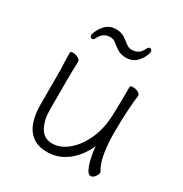

<svg xmlns="http://www.w3.org/2000/svg" viewBox="-166 -824 922 967"><g transform="rotate(30 295.0 -340.5)"><path d="M442 -677Q435 -646 410.5 -620Q386 -594 348 -594Q318 -594 298.5 -606.5Q279 -619 263.5 -632Q248 -645 231 -645Q209 -645 193.5 -635Q178 -625 166 -600Q162 -591 154 -591Q149 -591 144.5 -595Q140 -599 140 -606Q140 -608 140.5 -609Q141 -610 141 -611Q149 -642 173 -668Q197 -694 235 -694Q265 -694 284.5 -681Q304 -668 319.5 -655.5Q335 -643 352 -643Q374 -643 389.5 -653Q405 -663 417 -688Q422 -697 429 -697Q434 -697 438.5 -693Q443 -689 443 -682Q443 -681 442.5 -680Q442 -679 442 -677ZM498 -457Q495 -439 490.5 -381Q486 -323 486 -237Q486 -169 495.5 -116.5Q505 -64 524 -34Q526 -30 526 -27Q526 -17 515.5 -3Q505 11 492 11Q480 11 470.5 -5.5Q461 -22 454.5 -46Q448 -70 444 -94Q440 -118 440 -132Q407 -61 355.5 -22.5Q304 16 242 16Q185 16 152.5 -11Q120 -38 107 -80.5Q94 -123 94 -171V-368Q94 -374 93 -395Q92 -416 91.5 -439.5Q91 -463 91 -474Q91 -483 106 -483Q120 -483 135 -475.5Q150 -468 150 -456Q150 -448 149.5 -431.5Q149 -415 148.5 -397.5Q148 -380 148 -368V-175Q148 -116 171 -75Q194 -34 242 -34Q288 -34 330.5 -68.5Q373 -103 402 -163.5Q431 -224 435 -301Q436 -316 436.5 -341.5Q437 -367 437.5 -394.5Q438 -422 438 -444Q438 -466 438 -475Q438 -484 454 -484Q468 -484 483 -477Q498 -470 498 -459Z"/></g></svg>

Font: Moon Stars Kai T HW Light
Style: Regular
Weight: 300
Designer: GuiWonder
Version: Version 1.101